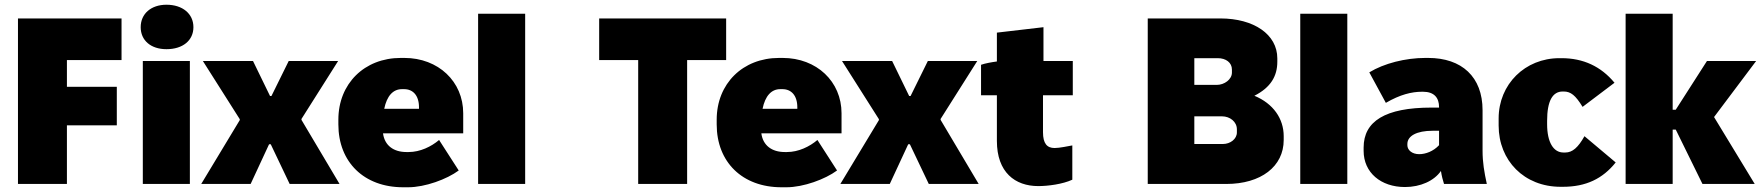

<svg xmlns="http://www.w3.org/2000/svg" viewBox="-20 -778 7447 812"><path d="M56 0H263V-248H474V-411H263V-524H494V-700H56Z M684 -570C753 -570 798 -607 798 -663C798 -720 752 -758 684 -758C619 -758 575 -720 575 -663C575 -607 618 -570 684 -570ZM584 0H783V-520H584Z M831 0H1040L1118 -168H1125L1205 0H1416L1255 -271V-275L1410 -520H1201L1128 -372H1122L1050 -520H838L994 -274V-270Z M1685 14H1706C1778 14 1870 -20 1920 -57L1837 -186C1804 -158 1757 -135 1708 -135H1699C1644 -135 1607 -163 1600 -213V-214H1939V-299C1939 -433 1834 -533 1690 -533H1675C1521 -533 1411 -424 1411 -272V-252C1411 -92 1520 14 1685 14ZM1605 -318C1616 -372 1642 -401 1680 -401H1689C1726 -401 1752 -375 1752 -324V-318Z M2002 0H2201V-720H2002Z M2679 0H2886V-524H3051V-700H2514V-524H2679Z M3285 14H3306C3378 14 3470 -20 3520 -57L3437 -186C3404 -158 3357 -135 3308 -135H3299C3244 -135 3207 -163 3200 -213V-214H3539V-299C3539 -433 3434 -533 3290 -533H3275C3121 -533 3011 -424 3011 -272V-252C3011 -92 3120 14 3285 14ZM3205 -318C3216 -372 3242 -401 3280 -401H3289C3326 -401 3352 -375 3352 -324V-318Z M3534 0H3743L3821 -168H3828L3908 0H4119L3958 -271V-275L4113 -520H3904L3831 -372H3825L3753 -520H3541L3697 -274V-270Z M4371 9C4412 9 4474 1 4515 -18V-163C4497 -160 4462 -152 4440 -152C4408 -152 4391 -171 4391 -219V-375H4517V-520H4393V-663L4196 -640V-518C4173 -515 4146 -510 4129 -504V-375H4196V-182C4196 -49 4273 9 4371 9Z M4834 0H5166C5313 0 5409 -74 5409 -186V-202C5409 -276 5365 -340 5285 -373C5354 -408 5382 -456 5382 -517V-531C5382 -633 5282 -700 5141 -700H4834ZM5031 -419V-532H5130C5165 -532 5190 -513 5190 -484V-471C5190 -442 5158 -419 5126 -419ZM5031 -169V-286H5148C5182 -286 5211 -263 5211 -231V-218C5211 -190 5183 -169 5152 -169Z M5479 0H5678V-720H5479Z M5922 13C5987 13 6045 -13 6074 -55C6077 -34 6082 -16 6087 0H6268C6257 -51 6250 -91 6250 -141V-312C6250 -453 6162 -533 6020 -533H6008C5924 -533 5833 -510 5771 -472L5841 -343C5901 -378 5950 -390 5994 -390H5998C6046 -390 6066 -364 6066 -325V-323H6034C5838 -323 5747 -265 5747 -154V-140C5747 -48 5820 13 5922 13ZM5982 -126C5952 -126 5932 -143 5932 -164V-169C5932 -203 5971 -225 6039 -225H6066V-164C6042 -138 6009 -126 5982 -126Z M6580 12H6590C6687 12 6758 -22 6813 -91L6681 -202C6654 -154 6630 -133 6600 -133H6592C6550 -133 6523 -176 6523 -253V-267C6523 -351 6546 -391 6589 -391H6593C6623 -391 6643 -375 6673 -326L6808 -428C6751 -497 6676 -532 6584 -532H6575C6430 -532 6318 -422 6318 -277V-247C6318 -99 6426 12 6580 12Z M6855 0H7054V-230H7067L7180 0H7401L7229 -283L7407 -520H7199L7067 -314H7054V-720H6855Z"/></svg>

Font: Fixel Text Black
Style: Regular
Weight: 900
Width: 4
Designer: AlfaBravo + MacPaw
Foundry: Kyrylo Tkachov, Marchela Mozhyna, Serhii Makarenko, Maria Weinstein, Zakhar Kryvoshyya
Version: Version 1.211